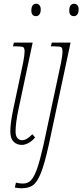

<svg xmlns="http://www.w3.org/2000/svg" viewBox="-20 -763 439 1023"><path d="M147 -707Q147 -724 153.5 -733.5Q160 -743 173 -743Q183 -743 190 -735.5Q197 -728 197 -713Q197 -695 190 -686Q183 -677 172 -677Q147 -677 147 -707ZM35 -63Q35 -108 51 -183L103 -428Q111 -470 111 -488Q111 -507 104 -511.5Q97 -516 68 -516H49L54 -536H154L79 -183Q63 -108 63 -63Q63 -38 73 -27Q83 -16 98 -16Q111 -16 126 -25.5Q141 -35 152 -48L167 -31Q153 -13 133.5 -2Q114 9 96 9Q69 9 52 -8.5Q35 -26 35 -63ZM349 -707Q349 -724 355.5 -733.5Q362 -743 375 -743Q385 -743 392 -735.5Q399 -728 399 -713Q399 -695 392 -686Q385 -677 374 -677Q349 -677 349 -707ZM59 236 65 210Q82 215 103 215Q128 215 145 197.5Q162 180 177.5 136Q193 92 212 8L305 -428Q308 -442 310.5 -460Q313 -478 313 -488Q313 -507 306 -511.5Q299 -516 270 -516H251L256 -536H356L240 8Q218 109 198 158.5Q178 208 155.5 224Q133 240 96 240Q80 240 70 238Q60 236 59 236Z"/></svg>

Font: Noto Serif CondThin
Style: Italic
Weight: 250
Width: 3
Italic angle: -12°
Designer: Monotype Design Team
Foundry: Monotype Imaging Inc.
Version: Version 1.001